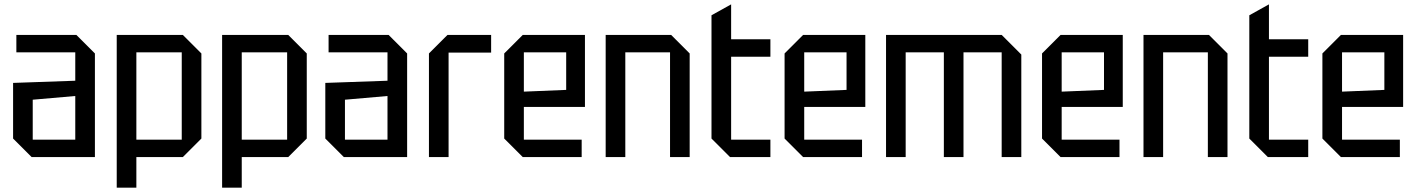

<svg xmlns="http://www.w3.org/2000/svg" viewBox="-20 -720 6496 880"><path d="M40 -85V-340L325 -350V-480H55V-560H330L415 -475V0H125ZM130 -263V-80H325V-280Z M515 140V-560H818L903 -475V-85L818 0H605V140ZM813 -480H605V-80H813Z M998 140V-560H1301L1386 -475V-85L1301 0H1088V140ZM1296 -480H1088V-80H1296Z M1471 -85V-340L1756 -350V-480H1486V-560H1761L1846 -475V0H1556ZM1561 -263V-80H1756V-280Z M1946 0V-475L2031 -560H2231V-479H2036V0Z M2291 -85V-475L2376 -560H2661V-230H2381V-80H2646V0H2376ZM2381 -300 2575 -308V-480H2381Z M2756 0V-560H3056L3141 -475V0H3051V-480H2846V0Z M3241 -650 3331 -700V-540H3511V-460H3331V-80H3511V0H3326L3241 -85Z M3576 -85V-475L3661 -560H3946V-230H3666V-80H3931V0H3661ZM3666 -300 3860 -308V-480H3666Z M4041 -560H4571L4661 -470V0H4571V-480H4396V0H4306V-480H4131V0H4041Z M4756 -85V-475L4841 -560H5126V-230H4846V-80H5111V0H4841ZM4846 -300 5040 -308V-480H4846Z M5221 0V-560H5521L5606 -475V0H5516V-480H5311V0Z M5706 -650 5796 -700V-540H5976V-460H5796V-80H5976V0H5791L5706 -85Z M6041 -85V-475L6126 -560H6411V-230H6131V-80H6396V0H6126ZM6131 -300 6325 -308V-480H6131Z"/></svg>

Font: Tektur SemiCondensed
Style: Regular
Weight: 400
Width: 4
Designer: Adam Jagosz
Foundry: Adam Jagosz
Version: Version 1.005;gftools[0.9.30]